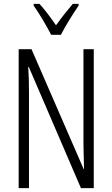

<svg xmlns="http://www.w3.org/2000/svg" viewBox="-20 -967 577 987"><path d="M243 -788H293C317 -835 355 -896 384 -938V-947H354C320 -906 298 -879 268 -837C241 -876 209 -919 183 -947H153V-938C181 -899 219 -835 243 -788ZM462 0V-714H409V-234C409 -200 411 -150 412 -98H410L142 -714H76V0H129V-493C129 -542 128 -582 125 -623H128L396 0Z"/></svg>

Font: Noto Sans Georgian ExtraCondensed Light
Style: Regular
Weight: 300
Width: 2
Designer: Monotype Design Team, Akaki Razmadze
Foundry: Google LLC
Version: Version 2.005